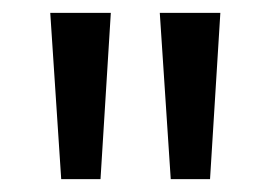

<svg xmlns="http://www.w3.org/2000/svg" viewBox="-20 -734 419 298"><path d="M152 -714 136 -456H75L58 -714ZM322 -714 306 -456H245L228 -714Z"/></svg>

Font: Noto Sans Myanmar ExtraCondensed
Style: Regular
Weight: 400
Width: 2
Designer: Monotype Design Team
Foundry: Monotype Imaging Inc.
Version: Version 2.107; ttfautohint (v1.8.4.7-5d5b)